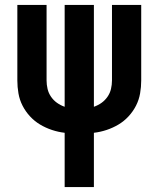

<svg xmlns="http://www.w3.org/2000/svg" viewBox="-20 -540 640 775"><path d="M241 215V-4Q215 -7 189.5 -15.5Q164 -24 141.5 -37.5Q119 -51 101 -70.5Q83 -90 71 -113.5Q59 -137 54.5 -163Q50 -189 50 -215V-520H168V-215Q168 -198 172 -181Q176 -164 186 -149.5Q196 -135 210 -125Q224 -115 241 -109V-520H359V-109Q376 -115 390 -125Q404 -135 414 -149.5Q424 -164 428 -181Q432 -198 432 -215V-520H550V-215Q550 -189 545.5 -163Q541 -137 529 -113.5Q517 -90 499 -70.5Q481 -51 458.5 -37.5Q436 -24 410.5 -15.5Q385 -7 359 -4V215Z"/></svg>

Font: R Plex Mono
Style: Bold
Weight: 700
Monospace: yes
Designer: Belleve Invis
Foundry: Belleve Invis
Version: Version 31.8.0